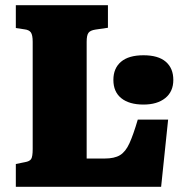

<svg xmlns="http://www.w3.org/2000/svg" viewBox="-20 -720 696 740"><path d="M41 0V-88L76 -95Q94 -98 100 -107Q106 -116 106 -146V-559Q106 -585 99 -595Q92 -605 74 -607L41 -612V-700H396V-613L348 -606Q328 -603 321 -593.5Q314 -584 314 -559V-109H383Q421 -109 442.5 -122Q464 -135 479 -168Q494 -201 511 -259H628L601 0ZM533 -317Q478 -317 447.5 -341.5Q417 -366 417 -412Q417 -457 446.5 -482Q476 -507 533 -507Q590 -507 619 -482Q648 -457 648 -412Q648 -367 617 -342Q586 -317 533 -317Z"/></svg>

Font: Literata 12pt ExtraBold
Style: Regular
Weight: 800
Designer: Latin by Veronika Burian and Jose Scaglione. Greek by Irene Vlachou. Cyrillic by Vera Evstafieva.
Foundry: TypeTogether
Version: Version 3.002